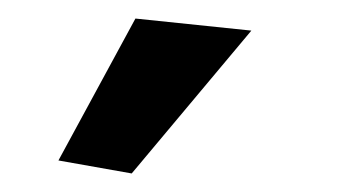

<svg xmlns="http://www.w3.org/2000/svg" viewBox="-20 -925 363 207"><path d="M43 -752 126 -905 251 -892 122 -738Z"/></svg>

Font: Athiti SemiBold
Style: Regular
Weight: 600
Designer: CadsonDemak Team
Foundry: CadsonDemak
Version: Version 1.033